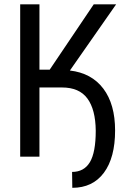

<svg xmlns="http://www.w3.org/2000/svg" viewBox="-20 -731 593 896"><path d="M164.1 0H74.2V-710.9H164.1V-405.8H211.9L417.5 -710.9H522L306.2 -401.9Q407.2 -390.1 462.2 -317.4Q517.1 -244.6 517.1 -122.1Q517.1 4.9 464.8 75.2Q412.6 145.5 317.4 145.5L316.4 71.3Q372.1 71.3 399.4 25.9Q426.8 -19.5 426.8 -121.1Q425.8 -219.7 387.9 -271.2Q350.1 -322.8 269 -322.8H164.1Z"/></svg>

Font: Roboto Condensed
Style: Regular
Weight: 400
Designer: Google
Version: Version 2.001047; 2015